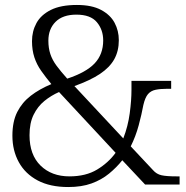

<svg xmlns="http://www.w3.org/2000/svg" viewBox="-20 -744 751 774"><path d="M255 10Q182 10 132 -16.5Q82 -43 56 -90Q30 -137 30 -197Q30 -254 49.5 -292.5Q69 -331 104 -358Q139 -385 187 -405Q164 -433 146 -458.5Q128 -484 118.5 -513Q109 -542 109 -578Q109 -618 127 -651Q145 -684 185 -704Q225 -724 290 -724Q350 -724 387.5 -704Q425 -684 442 -652Q459 -620 459 -582Q459 -538 440.5 -505Q422 -472 383 -446Q344 -420 280 -397L477 -186Q496 -235 503 -287.5Q510 -340 510 -382V-418H670V-386H652Q626 -386 607 -382Q588 -378 576.5 -364.5Q565 -351 558 -321Q551 -283 539 -238.5Q527 -194 507 -154L597 -58Q611 -42 631 -37.5Q651 -33 692 -33H704V0H565L473 -98Q450 -69 419.5 -44Q389 -19 349 -4.5Q309 10 255 10ZM260 -33Q326 -33 371.5 -60.5Q417 -88 446 -128L218 -373Q186 -359 159 -337Q132 -315 115.5 -281.5Q99 -248 99 -199Q99 -120 143.5 -76.5Q188 -33 260 -33ZM251 -427Q327 -452 361.5 -488.5Q396 -525 396 -581Q396 -624 370.5 -654.5Q345 -685 288 -685Q233 -685 204 -656Q175 -627 175 -580Q175 -550 183 -526Q191 -502 208 -479Q225 -456 251 -427Z"/></svg>

Font: Noto Rashi Hebrew Light
Style: Regular
Weight: 300
Version: Version 1.006